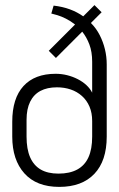

<svg xmlns="http://www.w3.org/2000/svg" viewBox="-20 -723 465 752"><path d="M306 -659Q282 -676 253.5 -686.5Q225 -697 190 -701L181 -670Q190 -668 205 -663.5Q220 -659 238 -650Q256 -641 274 -627L171 -524L199 -496L302 -599Q319 -578 330 -549Q341 -520 341 -481V-360Q333 -376 318.5 -389.5Q304 -403 284.5 -413Q265 -423 243 -428.5Q221 -434 198 -434Q116 -434 72 -386Q28 -338 28 -246V-188Q28 -97 75.5 -44Q123 9 212 9Q301 9 349.5 -42Q398 -93 398 -188V-471Q398 -501 391 -530Q384 -559 370.5 -585.5Q357 -612 336 -633L378 -675L350 -703ZM209 -43Q167 -43 139.5 -59Q112 -75 98 -107Q84 -139 84 -188V-254Q84 -296 98 -324.5Q112 -353 138.5 -367Q165 -381 203 -381Q232 -381 257 -372.5Q282 -364 301 -347Q320 -330 330.5 -305.5Q341 -281 341 -249V-188Q341 -139 326.5 -107Q312 -75 282.5 -59Q253 -43 209 -43Z"/></svg>

Font: Advent Pro
Style: Regular
Weight: 400
Designer: VivaRado, Andreas Kalpakidis
Foundry: VivaRado, Andreas Kalpakidis
Version: Version 3.000